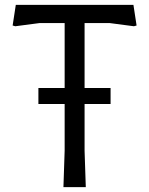

<svg xmlns="http://www.w3.org/2000/svg" viewBox="-20 -770 614 790"><path d="M328 -675V-408H435V-342H328V-150L333 0H241L246 -150V-342H138V-408H246V-675H142L43 -662L32 -665L45 -750H529L542 -665L531 -662L432 -675Z"/></svg>

Font: Farro Light
Style: Regular
Weight: 300
Designer: Aceler Chua
Foundry: Grayscale Limited
Version: Version 1.101